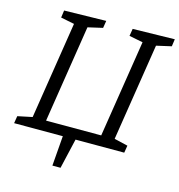

<svg xmlns="http://www.w3.org/2000/svg" viewBox="-125 -807 1019 1093"><g transform="rotate(15 385.0 -260.5)"><path d="M283 177 297 0H10L17 -43L103 -61L193 -634L113 -650L119 -693L366 -698L359 -655L272 -635L182 -61H507L597 -634L516 -650L523 -693L770 -698L764 -655L676 -635L586 -62L666 -43L659 0H372L331 177Z"/></g></svg>

Font: Bitter
Style: Italic
Weight: 400
Italic angle: -9°
Designer: Sol Matas, and Bitter project Authors
Foundry: Sol Matas
Version: Version 2.001